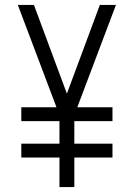

<svg xmlns="http://www.w3.org/2000/svg" viewBox="-20 -755 540 775"><path d="M220 0V-119H66V-175H220V-266H66V-322H208L52 -735H117L250 -377L383 -735H448L292 -322H434V-266H280V-175H434V-119H280V0Z"/></svg>

Font: Iosevka SS04 Light
Style: Regular
Weight: 300
Monospace: yes
Designer: Belleve Invis
Foundry: Belleve Invis
Version: Version 19.0.0; ttfautohint (v1.8.4)